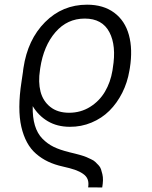

<svg xmlns="http://www.w3.org/2000/svg" viewBox="-20 -573 654 824"><path d="M418.7 231.5 358.3 231.2Q361.5 211.3 356.4 197.3Q351.2 183.2 336.3 172.9Q321.4 162.6 301.5 155.7Q281.6 148.8 249.6 141.7Q214.5 133.9 186.6 120.7Q158.7 107.6 135.1 87.2Q111.5 66.8 95.9 37.8Q80.3 8.9 71.6 -28.6Q62.9 -66.1 63 -115.1Q63.2 -164.1 72.4 -223L78.8 -266.3Q78.8 -267 79 -268.6Q79.2 -270.2 79.2 -271L80.6 -280.9Q98.7 -403.1 173.3 -478Q247.9 -552.9 353.7 -552.9Q423.7 -552.9 470 -518.6Q516.3 -484.4 533.2 -422.9Q550.1 -361.5 537.3 -280.9L535.5 -270.6Q527 -219.1 504.6 -174.7Q482.2 -130.3 449.6 -97.8Q416.9 -65.3 372.7 -46.9Q328.5 -28.4 279.1 -28.8Q225.1 -29.1 185.2 -52.7Q145.2 -76.3 120.4 -117.5Q119.3 -69.6 129.8 -34.8Q140.3 0 162.1 22.2Q183.9 44.4 210.6 57.4Q237.2 70.3 275.2 79.5L275.9 79.9Q293.7 84.2 302.9 86.5Q312.1 88.8 327.6 93.2Q343 97.7 350.9 101.2Q358.7 104.8 370.7 110.3Q382.8 115.8 388.8 121.8Q394.9 127.8 402.7 135.8Q410.5 143.8 413.5 153.4Q416.5 163 419.4 174.7Q422.2 186.4 421.9 200.6Q421.5 214.8 418.7 231.5ZM276.6 -89.1Q326.3 -89.1 366.5 -114.2Q406.6 -139.2 430.4 -179.5Q454.2 -219.8 462.7 -270.6L464.1 -280.9Q480.1 -376.8 449.4 -435Q418.7 -493.3 343.8 -493.3Q268.5 -493.3 217.9 -434.8Q167.3 -376.4 152.7 -280.9L151.6 -272.7Q143.5 -220.9 153.9 -180Q164.4 -139.2 195.8 -114.2Q227.3 -89.1 276.6 -89.1Z"/></svg>

Font: Karasuma Gothic
Style: Light Italic
Weight: 300
Italic angle: 9.39998°
Designer: Rasmus Andersson / Ryoko Nishizuka
Foundry: rsms
Version: Version 1.00